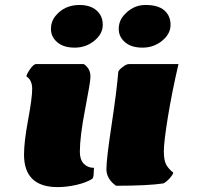

<svg xmlns="http://www.w3.org/2000/svg" viewBox="-20 -745 788 769"><path d="M76.2 -126Q76.2 -176.3 92.5 -264.6Q108.9 -353 108.9 -388.7Q108.9 -424.3 85.9 -439Q85.9 -446.8 100.1 -467.5Q114.3 -488.3 124.5 -488.3H315.4Q324.7 -483.4 333.5 -470.5Q342.3 -457.5 342.3 -437.5Q342.3 -417.5 321 -307.9Q299.8 -198.2 299.8 -136.7Q299.8 -105.5 315.7 -89.1Q331.5 -72.8 356.4 -72.8Q355.5 -66.4 355.5 -56.6Q355.5 -35.2 349.6 -28.8Q325.7 -13.7 286.4 -4.6Q247.1 4.4 210.9 4.4Q76.2 4.4 76.2 -126ZM444.8 -1Q406.2 -28.3 406.2 -67.9Q406.2 -107.4 427 -245.1Q447.8 -382.8 453.6 -456.1Q453.6 -462.4 469.5 -475.3Q485.4 -488.3 496.6 -488.3H694.8Q668.5 -375 652.3 -275.4Q636.2 -175.8 636.2 -139.6Q636.2 -103.5 645.3 -86.4Q654.3 -69.3 673.8 -53.7Q673.8 -46.9 659.7 -31Q645.5 -15.1 633.8 -10.3Q570.8 -1 444.8 -1ZM203.1 -682.1Q238.8 -725.1 298.3 -725.1Q341.3 -725.1 366.5 -703.4Q391.6 -681.6 391.6 -645.5Q391.6 -609.4 357.9 -581.8Q324.2 -554.2 279.3 -554.2Q234.4 -554.2 209.2 -575.9Q184.1 -597.7 184.1 -628.7Q184.1 -659.7 203.1 -682.1ZM474.6 -682.1Q511.2 -725.1 562.3 -725.1Q613.3 -725.1 638.2 -703.4Q663.1 -681.6 663.1 -645.5Q663.1 -609.4 629.4 -581.8Q595.7 -554.2 550.8 -554.2Q505.9 -554.2 480.7 -575.9Q455.6 -597.7 455.6 -628.7Q455.6 -659.7 474.6 -682.1Z"/></svg>

Font: Emblema One
Style: Regular
Weight: 400
Designer: Riccardo De Franceschi
Foundry: Riccardo De Franceschi
Version: Version 1.003